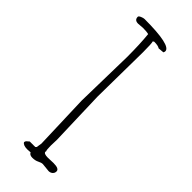

<svg xmlns="http://www.w3.org/2000/svg" viewBox="-222 -686 713 713"><g transform="rotate(45 134.5 -329.5)"><path d="M207 -7.8 173.8 -11.2Q166 -11.2 155.3 -5.6Q144.5 0 129.6 0Q114.7 0 110.8 -9.8L94.2 -8.8Q72.8 -8.8 66.9 -19Q66.9 -25.4 72.5 -29.5Q78.1 -33.7 80.1 -36.1H108.9L112.8 -40L116.2 -61Q116.2 -61 108.9 -279.8L113.8 -513.2Q113.8 -581.1 108.9 -628.9Q99.1 -631.8 79.1 -631.8L55.2 -629.9Q36.1 -629.9 36.1 -647Q36.1 -651.4 45.2 -655.3Q54.2 -659.2 60.1 -659.2Q199.2 -659.2 199.2 -628.9Q199.2 -626 196.8 -621.1L173.8 -619.1Q166 -625 145 -625L140.1 -622.1Q143.1 -613.3 143.1 -568.8L140.1 -331.1L147 -111.8L146 -81.1Q146 -57.6 148.9 -53.2L147.9 -50.8Q147.9 -41 169.9 -41L199.2 -42Q229 -42 229 -27.8Q229 -19 222.7 -13.4Q216.3 -7.8 207 -7.8Z"/></g></svg>

Font: Amatic SC
Style: Regular
Weight: 400
Version: Version 1.004